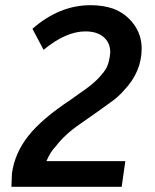

<svg xmlns="http://www.w3.org/2000/svg" viewBox="-20 -720 598 740"><path d="M449 0 463 -99H159Q174 -135 195 -156Q230 -202 287 -241Q373 -301 404 -324Q436 -346 458 -372Q526 -443 526 -533Q526 -586 495 -627.5Q464 -669 415 -687Q377 -700 329 -700Q209 -700 105 -609L148 -528Q234 -599 309 -599Q354 -599 379.5 -577Q405 -555 405 -518Q402 -485 393 -464Q384 -443 353 -412Q338 -398 326 -388.5Q314 -379 306.5 -374Q299 -369 283 -357.5Q267 -346 253 -336Q141 -262 89 -196Q37 -130 26 -52L24 0Z"/></svg>

Font: Brisa Sans Medium
Style: Italic
Weight: 600
Italic angle: -8°
Designer: Dalton Maag Ltd
Foundry: Dalton Maag Ltd
Version: Version 1.101;July 10, 2019;FontCreator 11.5.0.2425 64-bit